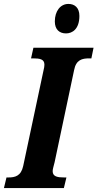

<svg xmlns="http://www.w3.org/2000/svg" viewBox="-40 -957 496 977"><path d="M296 -787C328 -787 364 -809 364 -876C364 -918 340 -937 308 -937C267 -937 239 -900 239 -848C239 -806 263 -787 296 -787ZM-20 0H285L298 -54H287C253 -54 228 -58 228 -86C228 -97 233 -111 238 -132L337 -600C347 -653 378 -660 414 -660H425L436 -714H130L118 -660H128C163 -660 186 -656 186 -628C186 -622 185 -611 180 -592L78 -112C67 -61 36 -54 3 -54H-7Z"/></svg>

Font: Noto Serif Condensed Extra
Style: Italic
Weight: 800
Width: 3
Italic angle: -12°
Designer: Monotype Design Team
Foundry: Monotype Imaging Inc.
Version: Version 1.901